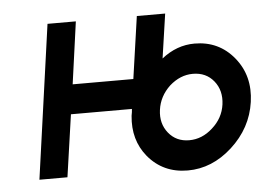

<svg xmlns="http://www.w3.org/2000/svg" viewBox="-43 -554 857 621"><g transform="rotate(-5 386.0 -244.0)"><path d="M586 -298Q629 -298 654 -267Q679 -236 673 -191Q667 -147 632 -116Q598 -85 556 -85Q514 -85 489 -116Q464 -147 470 -191Q476 -235 510 -267Q545 -298 586 -298ZM600 -395Q542 -395 493 -356L514 -500H422L393 -298H196L224 -500H132L62 0H153L182 -202H380Q379 -194 379 -191.5Q379 -189 377 -180Q369 -102 414 -47Q463 12 543 12Q622 12 687 -47Q753 -107 765 -191Q777 -275 728 -335Q679 -395 600 -395Z"/></g></svg>

Font: Unageo
Style: Medium-Italic
Weight: 500
Designer: Richard Sepsi
Foundry: Richard Sepsi
Version: Version 2.000